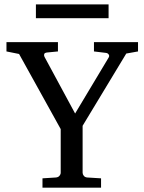

<svg xmlns="http://www.w3.org/2000/svg" viewBox="-20 -865 666 885"><path d="M562 -618.2 360.8 -285.2V-68.8Q360.8 -61.5 366.2 -54.7Q371.6 -47.9 381.8 -46.9L445.8 -43V0H175.8V-43L237.8 -46.9Q248.5 -47.9 254.2 -54.7Q259.8 -61.5 259.8 -68.8V-270L67.9 -616.2L9.8 -627.9V-670.9H247.1V-627.9L196.8 -623Q185.1 -621.6 183.6 -615.2Q182.1 -608.9 185.1 -603L326.2 -341.8L481 -600.1Q485.4 -607.4 481 -613.8Q476.6 -620.1 469.2 -621.1L413.1 -627.9V-670.9H616.2V-627.9ZM145.5 -781.2V-844.7H480.5V-781.2Z"/></svg>

Font: Charis SIL APac
Style: Regular
Weight: 400
Foundry: SIL International
Version: Version 5.000